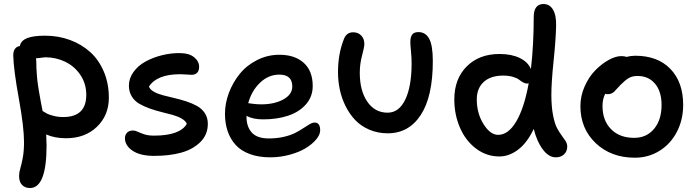

<svg xmlns="http://www.w3.org/2000/svg" viewBox="-20 -738 3516 968"><path d="M130.9 210Q106.9 210 91.6 194.8Q76.2 179.7 76.2 148.9Q76.2 131.8 82.5 110.6Q88.9 89.4 95 56.4Q101.1 23.4 101.1 -22Q101.1 -97.2 75 -241Q48.8 -384.8 46.9 -457Q46.4 -478.5 54.9 -491Q63.5 -503.4 80.1 -505.9Q85 -532.7 116 -545.4Q147 -558.1 207 -558.1Q274.4 -558.1 333 -536.4Q391.6 -514.6 435.1 -475.3Q478.5 -436 503.7 -376.5Q528.8 -316.9 528.8 -245.1Q528.8 -156.7 468.8 -98.9Q408.7 -41 313 -41Q256.3 -41 212.9 -60.1Q214.8 -23.9 214.8 -4.9Q214.8 210 130.9 210ZM163.1 -423.8Q163.1 -409.2 163.6 -395Q164.1 -380.9 165.5 -364.7Q167 -348.6 167.7 -338.4Q168.5 -328.1 171.4 -309.6Q174.3 -291 175.3 -284.2Q176.3 -277.3 180.2 -256.1Q184.1 -234.9 184.6 -231.2Q185.1 -227.5 189.9 -203.4Q194.8 -179.2 194.8 -178.2Q210.9 -168.5 218.8 -164.3Q226.6 -160.2 249.3 -154.1Q272 -147.9 298.8 -147.9Q415 -147.9 415 -259.8Q415 -315.9 385.5 -359.9Q356 -403.8 309.1 -426.5Q262.2 -449.2 208 -449.2Q202.6 -449.2 161.1 -443.8Q163.1 -432.1 163.1 -423.8Z M757.8 47.9Q686.5 47.9 648.2 21.7Q609.9 -4.4 609.9 -41Q609.9 -58.1 620.6 -69.1Q631.3 -80.1 650.9 -80.1Q661.6 -80.1 674.6 -73.7Q687.5 -67.4 707.5 -60.8Q727.5 -54.2 755.9 -54.2Q887.7 -54.2 921.9 -113.8Q915.5 -128.9 896 -140.1Q876.5 -151.4 850.3 -158.7Q824.2 -166 793.9 -173.3Q763.7 -180.7 734.9 -190.9Q706.1 -201.2 682.4 -214.8Q658.7 -228.5 644.3 -252Q629.9 -275.4 629.9 -306.2Q629.9 -343.3 653.1 -375.2Q676.3 -407.2 713.6 -427.7Q751 -448.2 797.1 -459.7Q843.3 -471.2 889.6 -470.2Q934.1 -469.7 959 -449.2Q983.9 -428.7 983.9 -400.9Q983.9 -381.8 974.1 -371.3Q964.4 -360.8 945.8 -360.8Q938 -360.8 921.1 -362.3Q904.3 -363.8 888.7 -363.8Q771.5 -363.8 731 -301.8Q735.8 -287.1 754.9 -276.1Q773.9 -265.1 800.3 -258.1Q826.7 -251 857.7 -243.9Q888.7 -236.8 918.7 -227.1Q948.7 -217.3 973.1 -203.9Q997.6 -190.4 1012.7 -167.5Q1027.8 -144.5 1027.8 -113.8Q1027.8 -59.1 990 -21.7Q952.1 15.6 893.1 31.7Q834 47.9 757.8 47.9Z M1342.3 55.2Q1284.2 55.2 1239.7 38.8Q1195.3 22.5 1168.2 -7.3Q1141.1 -37.1 1127.7 -76.7Q1114.3 -116.2 1114.3 -165Q1114.3 -217.3 1134 -269.8Q1153.8 -322.3 1188.5 -365.2Q1223.1 -408.2 1275.9 -435.1Q1328.6 -461.9 1388.7 -461.9Q1466.3 -461.9 1511.5 -421.1Q1556.6 -380.4 1556.6 -304.2Q1556.6 -251 1522.9 -212.4Q1489.3 -173.8 1433.6 -155Q1377.9 -136.2 1306.6 -136.2Q1255.4 -136.2 1222.7 -153.8V-149.9Q1222.7 -99.1 1249.5 -69.6Q1276.4 -40 1335.4 -40Q1376.5 -40 1411.6 -48.3Q1446.8 -56.6 1469.2 -68.4Q1491.7 -80.1 1509.3 -91.8Q1526.9 -103.5 1541 -111.8Q1555.2 -120.1 1566.4 -120.1Q1594.2 -120.1 1594.2 -81.1Q1594.2 -59.1 1574 -34.9Q1553.7 -10.7 1520.8 9.3Q1487.8 29.3 1440.2 42.2Q1392.6 55.2 1342.3 55.2ZM1388.7 -361.8Q1333.5 -361.8 1291 -321Q1248.5 -280.3 1231.4 -217.8L1253.9 -214.8Q1276.4 -211.9 1296.4 -211.9Q1363.8 -211.9 1408.7 -236.8Q1453.6 -261.7 1453.6 -301.8Q1453.6 -361.8 1388.7 -361.8Z M1935.1 -65.9Q1884.8 -65.9 1842.5 -84Q1800.3 -102.1 1771.5 -132.1Q1742.7 -162.1 1722.7 -202.1Q1702.6 -242.2 1693.4 -285.6Q1684.1 -329.1 1684.1 -374Q1684.1 -466.8 1713.9 -541Q1726.6 -575.2 1760.7 -575.2Q1785.6 -575.2 1801.3 -558.8Q1816.9 -542.5 1816.9 -516.1Q1816.9 -500.5 1805.4 -458Q1793.9 -415.5 1793.9 -371.1Q1793.9 -280.3 1832 -225.1Q1870.1 -169.9 1934.1 -169.9Q1991.7 -169.9 2023.4 -236.3Q2055.2 -302.7 2055.2 -418.9Q2055.2 -447.3 2052 -479.7Q2048.8 -512.2 2048.8 -525.9Q2048.8 -551.3 2058.1 -563.7Q2067.4 -576.2 2089.8 -576.2Q2125.5 -576.2 2143.8 -542.7Q2162.1 -509.3 2162.1 -430.2Q2162.1 -251.5 2101.6 -158.7Q2041 -65.9 1935.1 -65.9Z M2497.6 50.8Q2432.6 50.8 2380.1 11.2Q2327.6 -28.3 2299.1 -94Q2270.5 -159.7 2270.5 -236.8Q2270.5 -340.3 2333 -403.1Q2395.5 -465.8 2498.5 -465.8Q2558.6 -465.8 2600.1 -445.8Q2641.6 -425.8 2656.7 -390.1Q2670.9 -512.7 2670.9 -652.8Q2670.9 -686 2683.8 -701.9Q2696.8 -717.8 2719.7 -717.8Q2751.5 -717.8 2768.3 -689Q2785.2 -660.2 2783.7 -606.9Q2782.2 -537.1 2771 -430.2Q2759.8 -323.2 2759.8 -259.8Q2759.8 -201.2 2768.1 -158Q2776.4 -114.7 2788.1 -92.8Q2799.8 -70.8 2811.5 -55.4Q2823.2 -40 2831.5 -26.9Q2839.8 -13.7 2839.8 1Q2839.8 24.4 2824.2 39.8Q2808.6 55.2 2781.7 55.2Q2746.6 55.2 2716.8 15.6Q2687 -23.9 2670.9 -87.9Q2637.2 -17.1 2591.8 16.8Q2546.4 50.8 2497.6 50.8ZM2383.8 -236.8Q2383.8 -166.5 2417.7 -112.3Q2451.7 -58.1 2491.7 -58.1Q2542.5 -58.1 2582.5 -125.2Q2622.6 -192.4 2645.5 -317.9Q2642.6 -316.9 2637.7 -316.9Q2627 -316.9 2616.2 -323.2Q2605.5 -329.6 2596.2 -336.9Q2586.9 -344.2 2565.9 -350.6Q2544.9 -356.9 2516.6 -356.9Q2454.1 -356.9 2418.9 -325Q2383.8 -293 2383.8 -236.8Z M3180.7 57.1Q3061 57.1 2983.6 -16.1Q2906.2 -89.4 2906.2 -203.1Q2906.2 -254.4 2927.7 -302.7Q2949.2 -351.1 2981.2 -383.5Q3013.2 -416 3048.3 -435.5Q3083.5 -455.1 3112.3 -455.1Q3128.4 -455.1 3138.7 -451.2Q3160.2 -457 3182.6 -457Q3295.9 -457 3360.1 -390.4Q3424.3 -323.7 3424.3 -209Q3424.3 -134.3 3392.6 -73.2Q3360.8 -12.2 3304.9 22.5Q3249 57.1 3180.7 57.1ZM3017.6 -204.1Q3017.6 -130.4 3060.8 -86.7Q3104 -43 3177.2 -43Q3239.7 -43 3277.6 -88.4Q3315.4 -133.8 3315.4 -209Q3315.4 -276.4 3282.7 -315.7Q3250 -355 3194.3 -355Q3168 -355 3150.4 -344.7Q3132.8 -334.5 3109.4 -311Q3101.6 -303.2 3091.1 -291.5Q3080.6 -279.8 3076.2 -275.4Q3071.8 -271 3063.5 -267.1Q3055.2 -263.2 3045.4 -263.2Q3035.2 -263.2 3031.2 -265.1Q3017.6 -238.3 3017.6 -204.1Z"/></svg>

Font: Shantell Sans Bouncy
Style: Regular
Weight: 500
Designer: Stephen Nixon, Anya Danilova, Shantell Martin
Foundry: Arrow Type
Version: Version 1.006;[9816181b4]